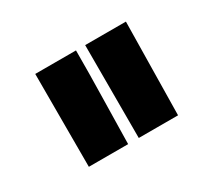

<svg xmlns="http://www.w3.org/2000/svg" viewBox="-67 -833 491 453"><g transform="rotate(-30 179.0 -606.5)"><path d="M175 -733Q175 -670 173.5 -607Q172 -544 171 -480H64V-733ZM311 -733Q310 -670 309 -607Q308 -544 307 -480H200V-733Z"/></g></svg>

Font: Reem Kufi SemiBold
Style: Regular
Weight: 600
Designer: Khaled Hosny
Version: Version 1.001